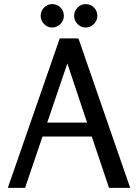

<svg xmlns="http://www.w3.org/2000/svg" viewBox="-20 -915 671 935"><path d="M362 -728 614 0H511L427 -250H187L102 0H18L271 -728ZM308 -606 210 -318H404ZM291 -838Q291 -815 274 -798Q257 -781 234 -781Q211 -781 194.5 -798Q178 -815 178 -838Q178 -861 194.5 -878Q211 -895 234 -895Q258 -895 274.5 -878.5Q291 -862 291 -838ZM454 -838Q454 -815 437 -798Q420 -781 397 -781Q374 -781 357.5 -798Q341 -815 341 -838Q341 -861 357.5 -878Q374 -895 397 -895Q421 -895 437.5 -878.5Q454 -862 454 -838Z"/></svg>

Font: Rosario Light
Style: Regular
Weight: 300
Designer: Hector Gatti
Foundry: Omnibus Type
Version: Version 1.101; ttfautohint (v1.8.1.43-b0c9)